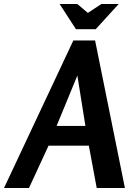

<svg xmlns="http://www.w3.org/2000/svg" viewBox="-75 -933 680 953"><path d="M397 -732 545 0H405L366 -210H166L69 0H-55L289 -732ZM309 -558 206 -308H349ZM361 -869 428 -913H514L400 -788H302L221 -913H309Z"/></svg>

Font: Rosario
Style: Italic
Weight: 400
Italic angle: -8.05°
Designer: Hector Gatti
Foundry: Omnibus Type
Version: Version 1.201